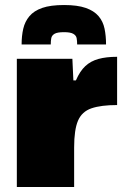

<svg xmlns="http://www.w3.org/2000/svg" viewBox="-20 -744 509 764"><path d="M47 0V-510H268L272 -424H282Q298 -461 319.5 -481Q341 -501 372 -509.5Q403 -518 446 -518V-326Q382 -326 344 -313Q306 -300 290.5 -264Q275 -228 275 -157V0ZM235 -724Q288 -724 321 -712.5Q354 -701 372 -680Q390 -659 396 -630Q402 -601 402 -567H287Q287 -581 285 -592Q283 -603 271.5 -609.5Q260 -616 235 -616Q208 -616 197 -609.5Q186 -603 184 -592Q182 -581 182 -567H66Q66 -601 72.5 -629.5Q79 -658 97 -679.5Q115 -701 148 -712.5Q181 -724 235 -724Z"/></svg>

Font: Saira SemiExpanded Black
Style: Regular
Weight: 900
Width: 6
Designer: Hector Gatti with collaboration of the Omnibus-Type team
Foundry: Omnibus-Type
Version: Version 1.101